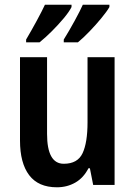

<svg xmlns="http://www.w3.org/2000/svg" viewBox="-20 -786 574 816"><path d="M467 -543V0H376L362 -71H356Q335 -30 300 -10Q265 10 222 10Q143 10 104 -41.5Q65 -93 65 -189V-543H180V-217Q180 -90 251 -90Q310 -90 331 -135Q352 -180 352 -266V-543ZM445 -756Q434 -737 410.5 -708.5Q387 -680 360 -652Q333 -624 311 -606H251V-618Q274 -655 297.5 -698Q321 -741 332 -766H445ZM284 -756Q274 -736 251 -708.5Q228 -681 200.5 -653.5Q173 -626 148 -606H91V-618Q114 -657 136.5 -698.5Q159 -740 171 -766H284Z"/></svg>

Font: Noto Sans Malayalam Condensed SemiBold
Style: Regular
Weight: 600
Width: 3
Designer: Jelle Bosma - Monotype Design Team
Foundry: Monotype Imaging Inc.
Version: Version 2.104; ttfautohint (v1.8.4.7-5d5b)